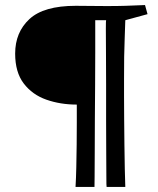

<svg xmlns="http://www.w3.org/2000/svg" viewBox="-20 -680 625 760"><path d="M279 60Q281 26 282 -17.5Q283 -61 283.5 -107Q284 -153 284 -194.5Q284 -236 284 -266Q219 -266 163.5 -285.5Q108 -305 74 -349.5Q40 -394 40 -468Q40 -552 96.5 -604.5Q153 -657 280 -657Q308 -657 339.5 -656.5Q371 -656 403 -656Q446 -656 477 -657Q508 -658 554 -660L564 -624L476 -600Q475 -560 473.5 -526.5Q472 -493 471.5 -455.5Q471 -418 471 -366Q471 -342 471 -300.5Q471 -259 471.5 -208Q472 -157 472.5 -106Q473 -55 474 -11Q475 33 476 60H402Q401 57 401 20Q401 -17 400.5 -76Q400 -135 400 -205Q400 -275 400 -344.5Q400 -414 399.5 -472Q399 -530 399 -565Q399 -600 400 -600H357Q357 -600 357 -565Q357 -530 357 -472Q357 -414 356.5 -344.5Q356 -275 355.5 -205Q355 -135 355 -76Q355 -17 354.5 20Q354 57 354 60Z"/></svg>

Font: Ruwudu SemiBold
Style: Regular
Weight: 600
Designer: Becca Hirsbrunner Spalinger
Foundry: SIL International
Version: Version 3.000